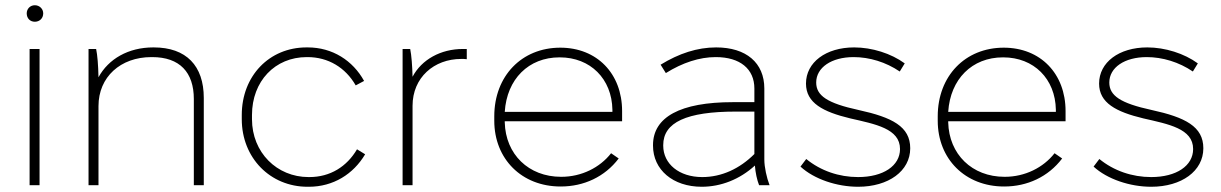

<svg xmlns="http://www.w3.org/2000/svg" viewBox="-20 -707 4660 733"><path d="M113 -624C131 -624 145 -637 145 -656C145 -673 131 -687 113 -687C95 -687 82 -673 82 -656C82 -637 95 -624 113 -624ZM93 0H131V-520H93Z M318 0H356V-302C356 -413 440 -489 558 -489H561C666 -489 720 -431 720 -329V0H758V-333C758 -456 691 -526 567 -526H565C470 -526 394 -482 356 -412C355 -459 352 -496 347 -520H318Z M1154 6H1159C1252 6 1329 -42 1374 -118L1343 -137C1304 -71 1241 -31 1161 -31H1158C1037 -31 942 -125 942 -252V-268C942 -397 1030 -489 1151 -489H1154C1233 -489 1299 -449 1338 -381L1370 -398C1327 -476 1249 -526 1155 -526H1150C1008 -526 903 -417 903 -268V-252C903 -104 1012 6 1154 6Z M1517 0H1555V-303C1555 -411 1637 -482 1741 -482C1746 -482 1758 -482 1762 -481V-520H1747C1663 -520 1590 -480 1555 -414C1554 -455 1551 -496 1546 -520H1517Z M2120 5H2121C2209 5 2289 -32 2342 -102L2313 -122C2270 -67 2200 -32 2123 -32H2122C1998 -32 1910 -118 1907 -240V-244H2355V-283C2355 -426 2259 -525 2119 -525C1972 -525 1867 -417 1867 -263V-246C1867 -100 1972 5 2120 5ZM1907 -280C1915 -405 1998 -488 2116 -488H2117C2234 -488 2316 -406 2318 -288V-280Z M2659 6C2732 6 2804 -22 2862 -75C2864 -48 2870 -20 2878 0H2918C2907 -28 2898 -69 2898 -98V-369C2898 -467 2829 -526 2714 -526C2642 -526 2572 -503 2502 -460L2522 -428C2586 -468 2651 -489 2712 -489H2713C2805 -489 2860 -444 2860 -369V-317H2778C2577 -317 2473 -260 2473 -153V-151C2473 -59 2549 6 2659 6ZM2661 -31C2573 -31 2512 -81 2512 -151V-153C2512 -240 2601 -281 2789 -281H2860V-119C2804 -63 2735 -31 2661 -31Z M3256 6C3372 6 3455 -54 3455 -141C3455 -224 3386 -259 3258 -287C3138 -313 3096 -342 3096 -392C3096 -449 3154 -489 3239 -489C3299 -489 3362 -470 3415 -434L3434 -465C3382 -503 3309 -526 3241 -526C3133 -526 3057 -469 3057 -388C3057 -314 3122 -280 3226 -255C3322 -233 3416 -216 3416 -138C3416 -74 3352 -31 3256 -31C3183 -31 3113 -55 3058 -100L3036 -71C3088 -23 3175 6 3256 6Z M3813 5H3814C3902 5 3982 -32 4035 -102L4006 -122C3963 -67 3893 -32 3816 -32H3815C3691 -32 3603 -118 3600 -240V-244H4048V-283C4048 -426 3952 -525 3812 -525C3665 -525 3560 -417 3560 -263V-246C3560 -100 3665 5 3813 5ZM3600 -280C3608 -405 3691 -488 3809 -488H3810C3927 -488 4009 -406 4011 -288V-280Z M4375 6C4491 6 4574 -54 4574 -141C4574 -224 4505 -259 4377 -287C4257 -313 4215 -342 4215 -392C4215 -449 4273 -489 4358 -489C4418 -489 4481 -470 4534 -434L4553 -465C4501 -503 4428 -526 4360 -526C4252 -526 4176 -469 4176 -388C4176 -314 4241 -280 4345 -255C4441 -233 4535 -216 4535 -138C4535 -74 4471 -31 4375 -31C4302 -31 4232 -55 4177 -100L4155 -71C4207 -23 4294 6 4375 6Z"/></svg>

Font: Fixel Display ExtraLight
Style: Regular
Weight: 200
Designer: AlfaBravo + MacPaw
Foundry: Kyrylo Tkachov, Marchela Mozhyna, Serhii Makarenko, Maria Weinstein, Zakhar Kryvoshyya
Version: Version 1.211